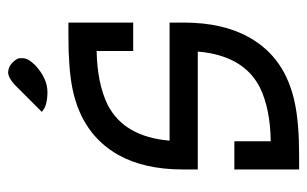

<svg xmlns="http://www.w3.org/2000/svg" viewBox="-164 -603 770 482"><g transform="rotate(-90 221.0 -362.0)"><path d="M71.8 3.9H36.6V-158.7H107.4V-67.4Q189 -68.4 242.7 -94.7Q322.8 -135.7 332.5 -250.5H36.6V-288.1Q36.6 -384.8 73.2 -450.2Q124.5 -541 238.3 -564.9Q289.1 -575.2 369.6 -575.2H405.3V-412.6H334V-504.4Q252.4 -502.9 198.7 -476.6Q118.7 -435.5 108.9 -321.3H405.3V-285.6Q405.3 -187.5 368.2 -121.6Q317.4 -30.3 203.1 -6.8Q152.3 3.9 71.8 3.9ZM231 -627.9Q195.8 -627.9 181.2 -642.1L247.6 -708.5Q266.6 -726.6 280.8 -726.6Q294.4 -726.1 304.9 -715.6Q315.4 -705.1 315.9 -697.8V-689.9Q315.9 -676.3 297.9 -658.2Q264.6 -627.9 231 -627.9Z"/></g></svg>

Font: Greenwashing Machine
Style: Regular
Weight: 400
Designer: Tup Wanders
Foundry: Free font, DO NOT SELL
Version: Version 1.00;August 10, 2023;FontCreator 11.5.0.2430 64-bit